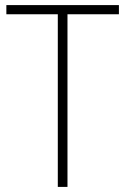

<svg xmlns="http://www.w3.org/2000/svg" viewBox="-20 -734 493 754"><path d="M245 0V-678H447V-714H5V-678H207V0Z"/></svg>

Font: Noto Sans Myanmar UI SemiCondensed ExtraLight
Style: Regular
Weight: 200
Width: 4
Designer: Monotype Design Team
Foundry: Monotype Imaging Inc.
Version: Version 2.103